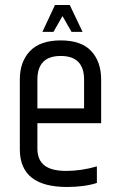

<svg xmlns="http://www.w3.org/2000/svg" viewBox="-20 -740 476 765"><path d="M59 -145V-423Q59 -494 99.5 -536.5Q140 -579 222 -579Q304 -579 343.5 -536.5Q383 -494 383 -423V-249H129V-148Q129 -103 157 -81Q185 -59 244 -59Q303 -59 366 -77V-11Q316 5 247 5Q59 5 59 -145ZM129 -308H315V-423Q315 -517 222 -517Q129 -517 129 -423ZM229 -676 193 -613H149L199 -720H258L309 -613H265Z"/></svg>

Font: Khand
Style: Regular
Weight: 400
Designer: Devanagari: Sanchit Sawaria, Jyotish Sonowal; Latin: Satya Rajpurohit
Foundry: Indian Type Foundry
Version: Version 1.101;PS 1.0;hotconv 1.0.78;makeotf.lib2.5.61930; tt